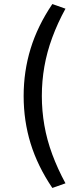

<svg xmlns="http://www.w3.org/2000/svg" viewBox="-20 -738 381 950"><path d="M239 192Q166 84 131.5 -28Q97 -140 97 -263Q97 -385 131.5 -497.5Q166 -610 239 -718L304 -695Q265 -624 238.5 -552Q212 -480 199.5 -408.5Q187 -337 187 -263Q187 -190 199.5 -118Q212 -46 238.5 25.5Q265 97 304 169Z"/></svg>

Font: Nunito Sans 7pt
Style: Regular
Weight: 400
Designer: Vernon Adams
Foundry: Vernon Adams
Version: Version 3.101;gftools[0.9.27]